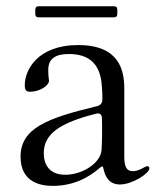

<svg xmlns="http://www.w3.org/2000/svg" viewBox="-20 -592 506 625"><path d="M151.3 13.1C215.6 13.1 265.6 -11 306.5 -46.9C308.9 -49 310.7 -50.1 312.5 -50.1C314.3 -50.1 315.7 -48.7 316.1 -45.5C322.1 -15.6 335.9 8.5 370.4 8.5C410.9 8.5 466.3 -27.7 466.3 -44C466.3 -47.6 464.1 -51.1 459.9 -51.1C451.3 -51.1 434.7 -34.8 412.6 -34.8C393.5 -34.8 384.6 -46.5 384.6 -82C384.2 -166.5 384.9 -215.9 384.6 -302.9C384.6 -361.9 369.7 -445.3 234.7 -445.3C100.5 -445.3 61.4 -362.6 60.7 -316.8C60 -296.2 67.5 -293.3 78.5 -293.3C108.3 -293.3 139.6 -312.9 139.6 -329.5C137.1 -345.9 137.1 -358.7 137.1 -364.7C137.1 -402 161.9 -416.2 204.5 -416.2C293.7 -416.2 309.7 -356.2 312.1 -304.3C313.2 -293.3 313.2 -280.5 313.2 -268.8C313.2 -256.4 307.2 -248.9 294.7 -246.1C134.9 -207.7 46.9 -175.1 46.9 -81.7C46.9 1.4 112.2 13.1 151.3 13.1ZM94.8 -546.9C95.2 -538.7 98 -535.9 106.2 -535.5H350.5C358.7 -535.9 361.5 -538.7 361.9 -546.9V-560.4C361.5 -568.5 358.7 -571.4 350.5 -571.7H106.2C98 -571.4 95.2 -568.5 94.8 -560.4ZM122.5 -93.4C122.5 -157.3 176.8 -192.5 292.6 -221.9C305 -224.8 311.1 -220.2 311.8 -207.4C312.9 -171.2 312.5 -137.1 310.7 -105.1C308.6 -61.1 247.9 -23.1 192.5 -23.1C139.9 -23.1 122.5 -57.2 122.5 -93.4Z"/></svg>

Font: Margiela Serif
Style: Regular
Weight: 400
Designer: Andreas Faust, Stefan Endress
Version: Version 1.002;FEAKit 1.0